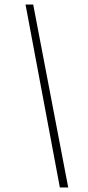

<svg xmlns="http://www.w3.org/2000/svg" viewBox="-20 -749 388 850"><path d="M245 81 93 -729H127L282 81Z"/></svg>

Font: Mona Sans ExtraLight
Style: Italic
Weight: 200
Italic angle: -11.6951°
Designer: Deni Anggara
Foundry: GitHub
Version: Version 2.000